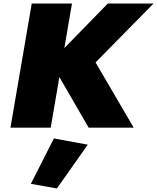

<svg xmlns="http://www.w3.org/2000/svg" viewBox="-20 -720 886 1083"><path d="M159 -700 39 0H266L386 -700ZM588 -700 266 -370 480 0H734L519 -368L846 -700ZM284 61 154 317 301 343 475 96Z"/></svg>

Font: Jost Black
Style: Italic
Weight: 900
Italic angle: -5°
Version: Version 3.710